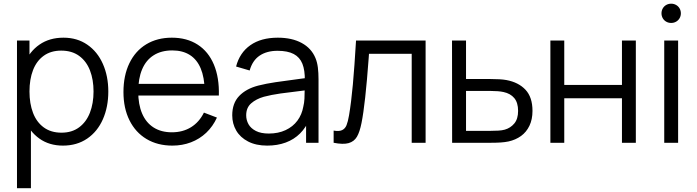

<svg xmlns="http://www.w3.org/2000/svg" viewBox="-20 -754 3682 1014"><path d="M82 -270.7Q82 -353.3 108.9 -417.7Q135.8 -482 188.6 -518.5Q241.3 -555 315.3 -555Q387.7 -555 441.2 -518Q494.8 -481 523.4 -416.3Q552 -351.7 552 -270.7Q552 -189.2 523.4 -124.2Q494.8 -59.2 440.6 -22.1Q386.3 15 312.3 15Q240 15 187.9 -22.2Q135.8 -59.5 108.9 -124.2Q82 -188.8 82 -270.7ZM69.7 -540H135.7V-133.3H143.3V240H69.7ZM474 -270.7Q474 -333.2 455.2 -382Q436.3 -430.8 398 -458.8Q359.7 -486.7 303.3 -486.7Q248.5 -486.7 210.8 -459.4Q173.2 -432.2 154.4 -383.7Q135.7 -335.2 135.7 -270.7Q135.7 -206.7 154.5 -157.7Q173.3 -108.7 211.3 -81Q249.3 -53.3 305 -53.3Q359.8 -53.3 397.8 -81.5Q435.8 -109.7 454.9 -158.8Q474 -208 474 -270.7Z M632 -267.7Q632 -355.3 663.4 -420.2Q694.8 -485.2 752.5 -520.1Q810.2 -555 887.7 -555Q967 -555 1023.8 -518.4Q1080.7 -481.8 1109.6 -412.9Q1138.5 -344 1135.8 -249.3H1061V-275.3Q1059.7 -345.5 1040 -392.6Q1020.3 -439.7 982.5 -463.7Q944.7 -487.7 889.7 -487.7Q832 -487.7 791.7 -462.2Q751.3 -436.8 730.7 -388.2Q710 -339.5 710 -270Q710 -202.2 730.7 -154.1Q751.3 -106 791.3 -80.7Q831.3 -55.3 887.7 -55.3Q945.2 -55.3 988.6 -82Q1032 -108.7 1057 -159.3L1125.7 -133Q1104.3 -86.2 1069.2 -52.9Q1034 -19.7 988.3 -2.3Q942.7 15 890.3 15Q812.3 15 753.9 -19.8Q695.5 -54.7 663.8 -118.7Q632 -182.7 632 -267.7ZM684 -311H1096.7V-249.3H684Z M1206.5 -145Q1206.5 -208.7 1243 -247Q1279.5 -285.3 1343.8 -302Q1386.2 -312.7 1435.2 -319.9Q1484.2 -327.2 1568.5 -338.2Q1593.5 -341.2 1616.2 -344.3L1589.8 -328.7Q1590.8 -382.8 1577 -417.3Q1563.2 -451.8 1531.2 -468.8Q1499.2 -485.7 1445.8 -485.7Q1389 -485.7 1351.2 -460.2Q1313.3 -434.7 1298.5 -381.7L1226.8 -402.7Q1245.8 -475.7 1302.2 -515.3Q1358.5 -555 1447.2 -555Q1521.7 -555 1573.2 -527.1Q1624.8 -499.2 1646.2 -447Q1655.3 -425 1658.8 -397.1Q1662.2 -369.2 1662.2 -335.3V0H1596.5V-135.7L1615.5 -127.3Q1596.8 -81.3 1564.8 -49.3Q1532.8 -17.3 1488.9 -1.2Q1445 15 1391.2 15Q1332.2 15 1290.4 -6.6Q1248.7 -28.2 1227.6 -64.5Q1206.5 -100.8 1206.5 -145ZM1581.8 -190.7Q1586.7 -210.3 1587.9 -232.8Q1589.2 -255.2 1589.2 -285.5V-294.7L1617.2 -280L1583.5 -275.7Q1510.8 -267.3 1461.5 -260.3Q1412.2 -253.3 1373.5 -243Q1332.7 -231.3 1306.4 -208.2Q1280.2 -185.2 1280.2 -145Q1280.2 -119.8 1292.4 -97.9Q1304.7 -76 1331.5 -62.3Q1358.3 -48.7 1399.5 -48.7Q1449.7 -48.7 1488.3 -66.8Q1527 -84.8 1550.8 -117Q1574.5 -149.2 1581.8 -190.7Z M1823.3 -144.7Q1835 -213.7 1843.5 -307Q1852 -400.3 1860.3 -540H2227.7V0H2154.3V-469.7H1928.7L1927 -445.8Q1909.3 -204 1889.3 -104.7Q1879.8 -56.8 1865 -31.7Q1850.2 -6.5 1821.2 1.8Q1792.3 10 1742 0V-64.3Q1771 -59.2 1786.8 -66.8Q1802.7 -74.5 1810.1 -92.8Q1817.5 -111 1823.3 -144.7Z M2367.2 -540H2441.2V-336.7H2567.5Q2624.8 -336.7 2654.2 -331.3Q2718.5 -319.3 2755.3 -280Q2792.2 -240.7 2792.2 -168.3Q2792.2 -123.5 2776.2 -90Q2760.2 -56.5 2731.8 -35.9Q2703.3 -15.3 2665.8 -7Q2647 -3 2624.3 -1.5Q2601.7 0 2574.2 0H2367.8ZM2645.8 -69.3Q2676.3 -78 2696.2 -101.9Q2716.2 -125.8 2716.2 -168.3Q2716.2 -211.8 2696 -236Q2675.8 -260.2 2639.2 -268Q2613.3 -273.7 2571.2 -273.7H2441.2V-63H2571.2Q2594.7 -63 2613 -64.2Q2631.3 -65.3 2645.8 -69.3Z M2886.7 -540H2960V-305.3H3264.7V-540H3338V0H3264.7V-235H2960V0H2886.7Z M3488 -540H3561.3V0H3488ZM3473.5 -683.5Q3473.5 -697.8 3480.2 -709.5Q3486.8 -721.2 3498.5 -727.8Q3510.2 -734.5 3524.7 -734.5Q3538.8 -734.5 3550.6 -727.8Q3562.3 -721.2 3569.1 -709.5Q3575.8 -697.8 3575.8 -683.5Q3575.8 -669.5 3569.1 -657.8Q3562.3 -646.2 3550.6 -639.5Q3538.8 -632.8 3524.7 -632.8Q3510.2 -632.8 3498.5 -639.5Q3486.8 -646.2 3480.2 -657.8Q3473.5 -669.5 3473.5 -683.5Z"/></svg>

Font: Tap Sans
Style: Regular
Weight: 400
Designer: Tap Payments
Foundry: Tap Payments
Version: Version 1.001;Glyphs 3.1.2 (3151)